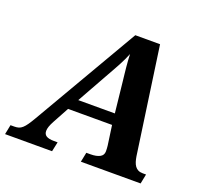

<svg xmlns="http://www.w3.org/2000/svg" viewBox="-173 -855 1049 997"><g transform="rotate(20 352.0 -357.0)"><path d="M213.9 -234.9 165 -145Q155.3 -127 150.6 -113.3Q146 -99.6 146 -88.9Q146 -70.3 159.7 -61.8Q173.3 -53.2 202.1 -53.2H222.2L210.9 0H-48.8L-38.1 -53.2H-17.1Q-3.4 -53.2 7.1 -56.4Q17.6 -59.6 27.3 -68.4Q37.1 -77.1 47.6 -92.3Q58.1 -107.4 71.8 -130.9L411.1 -713.9H547.9L631.8 -125Q634.3 -109.4 638.4 -96.2Q642.6 -83 649.4 -73.5Q656.2 -64 666.7 -58.6Q677.2 -53.2 692.9 -53.2H710.9L700.2 0H370.1L380.9 -53.2H403.8Q436 -53.2 455.1 -63.2Q474.1 -73.2 474.1 -95.2Q474.1 -103.5 473.6 -111.6Q473.1 -119.6 472.2 -127L457 -234.9ZM432.1 -463.9Q429.7 -485.8 427.5 -505.1Q425.3 -524.4 423.6 -542.5Q421.9 -560.5 420.7 -577.6Q419.4 -594.7 418.9 -612.8Q411.6 -594.7 404.3 -579.3Q397 -564 388.7 -548.1Q380.4 -532.2 370.4 -514.4Q360.4 -496.6 347.2 -473.1L248 -295.9H450.2Z"/></g></svg>

Font: Droid Serif
Style: Bold Italic
Weight: 700
Italic angle: -12°
Designer: Monotype Design team
Foundry: Monotype Imaging Inc.
Version: Version 1.03